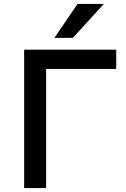

<svg xmlns="http://www.w3.org/2000/svg" viewBox="-20 -958 641 978"><path d="M103 0V-705H572V-607H215V0ZM257 -765 375 -938H509L351 -765Z"/></svg>

Font: Nunito Sans 7pt SemiBold
Style: Regular
Weight: 600
Designer: Vernon Adams
Foundry: Vernon Adams
Version: Version 3.101;gftools[0.9.27]